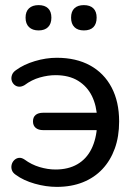

<svg xmlns="http://www.w3.org/2000/svg" viewBox="-20 -722 535 751"><path d="M202 9Q160 9 116 -3.5Q72 -16 42 -38Q30 -46 26.5 -56.5Q23 -67 25.5 -77.5Q28 -88 35.5 -95.5Q43 -103 53.5 -104.5Q64 -106 76 -98Q103 -78 135 -68.5Q167 -59 197 -59Q247 -59 282.5 -79.5Q318 -100 337.5 -139Q357 -178 360 -233L381 -213H149Q130 -213 119.5 -222Q109 -231 109 -247Q109 -264 119.5 -272.5Q130 -281 149 -281H381L360 -259Q358 -309 339.5 -346.5Q321 -384 285.5 -406Q250 -428 197 -428Q168 -428 136 -419Q104 -410 76 -389Q64 -382 53.5 -383Q43 -384 35.5 -391Q28 -398 25.5 -408Q23 -418 27 -429Q31 -440 43 -448Q73 -470 116.5 -483Q160 -496 202 -496Q278 -496 332.5 -466Q387 -436 416.5 -380Q446 -324 446 -247Q446 -188 429 -141Q412 -94 380.5 -60.5Q349 -27 304 -9Q259 9 202 9ZM308 -603Q284 -603 271 -616Q258 -629 258 -653Q258 -677 271 -689.5Q284 -702 308 -702Q332 -702 345 -689.5Q358 -677 358 -653Q358 -629 345.5 -616Q333 -603 308 -603ZM131 -603Q107 -603 93.5 -616Q80 -629 80 -653Q80 -677 93.5 -689.5Q107 -702 131 -702Q155 -702 168 -689.5Q181 -677 181 -653Q181 -629 168 -616Q155 -603 131 -603Z"/></svg>

Font: Nunito Medium
Style: Regular
Weight: 500
Designer: Vernon Adams
Foundry: Vernon Adams
Version: Version 3.602